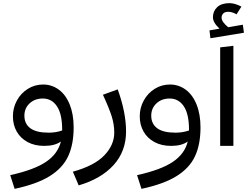

<svg xmlns="http://www.w3.org/2000/svg" viewBox="-20 -927 1573 1220"><path d="M448 -117Q448 -9 413 66Q378 141 296 192Q214 243 73 273L45 186Q198 152 273 101Q348 50 367 -28Q329 0 261 0Q200 0 155 -24.5Q110 -49 86 -91.5Q62 -134 62 -188Q62 -242 87.5 -288.5Q113 -335 157 -362.5Q201 -390 254 -390Q309 -390 353.5 -357.5Q398 -325 423 -263Q448 -201 448 -117ZM375 -98V-103Q375 -202 342 -251.5Q309 -301 252 -301Q201 -301 168 -270Q135 -239 135 -192Q135 -140 173 -112Q211 -84 289 -84Q336 -84 375 -98Z M443 164Q580 126 643 60Q706 -6 706 -84Q706 -136 690 -187Q674 -238 634 -325L728 -359Q781 -213 781 -91Q781 34 702 121.5Q623 209 480 251Z M1254 -117Q1254 -9 1219 66Q1184 141 1102 192Q1020 243 879 273L851 186Q1004 152 1079 101Q1154 50 1173 -28Q1135 0 1067 0Q1006 0 961 -24.5Q916 -49 892 -91.5Q868 -134 868 -188Q868 -242 893.5 -288.5Q919 -335 963 -362.5Q1007 -390 1060 -390Q1115 -390 1159.5 -357.5Q1204 -325 1229 -263Q1254 -201 1254 -117ZM1181 -98V-103Q1181 -202 1148 -251.5Q1115 -301 1058 -301Q1007 -301 974 -270Q941 -239 941 -192Q941 -140 979 -112Q1017 -84 1095 -84Q1142 -84 1181 -98Z M1379 0V-626L1463 -636V0ZM1530 -719 1317 -684 1311 -734 1375 -745Q1355 -763 1344 -781.5Q1333 -800 1333 -817Q1333 -856 1360 -881.5Q1387 -907 1438 -907Q1472 -907 1514 -885L1483 -836Q1455 -852 1431 -852Q1408 -852 1398 -841Q1388 -830 1388 -815Q1388 -788 1430 -754L1523 -770Z"/></svg>

Font: FiraGO
Style: Regular
Weight: 400
Designer: bBox Type
Foundry: bBox Type GmbH
Version: Version 1.001;April 20, 2020;FontCreator 12.0.0.2555 64-bit